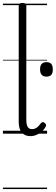

<svg xmlns="http://www.w3.org/2000/svg" viewBox="-20 -914 381 1313"><path d="M189 17Q150 17 129 -7.5Q108 -32 108 -81V-875Q108 -885 114 -889.5Q120 -894 133 -894Q147 -894 153.5 -889.5Q160 -885 160 -875V-93Q160 -63 169 -47Q178 -31 199 -31Q210 -31 220 -35Q230 -39 240 -48.5Q250 -58 260 -72Q266 -79 272.5 -79Q279 -79 286 -73Q292 -68 294.5 -61.5Q297 -55 293 -49Q282 -28 265 -13.5Q248 1 228.5 9Q209 17 189 17ZM298 -390Q276 -390 265 -402.5Q254 -415 254 -440Q254 -465 265 -477Q276 -489 298 -489Q320 -489 330.5 -477Q341 -465 341 -440Q342 -415 331 -402.5Q320 -390 298 -390ZM0 369H302V379H0ZM0 -20H302V0H0ZM0 -505H302V-500H0ZM0 -889H302V-879H0Z"/></svg>

Font: Playwrite HR Lijeva Guides
Style: Regular
Weight: 400
Designer: Veronika Burian, José Scaglione
Foundry: TypeTogether
Version: Version 1.003